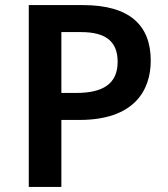

<svg xmlns="http://www.w3.org/2000/svg" viewBox="-20 -734 659 754"><path d="M306 -714H93V0H221V-263H292C502 -263 572 -374 572 -496C572 -633 491 -714 306 -714ZM298 -608C397 -608 442 -570 442 -491C442 -404 383 -369 279 -369H221V-608Z"/></svg>

Font: Noto Sans Arabic UI SmBd
Style: Regular
Weight: 600
Designer: Monotype Design Team, Nadine Chahine and Nizar Qandah
Foundry: Monotype Imaging Inc.
Version: Version 2.010